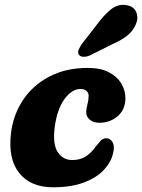

<svg xmlns="http://www.w3.org/2000/svg" viewBox="-20 -760 587 793"><path d="M312.5 -392.5Q277.5 -392.5 247.2 -352Q217 -311.5 206.5 -239Q196.5 -166 218 -132.5Q239.5 -99 278 -99Q311.5 -99 334.8 -114.2Q358 -129.5 375.5 -155Q386 -167.5 395.2 -178.2Q404.5 -189 419.5 -189Q435 -189 444.8 -172.8Q454.5 -156.5 447 -127Q439 -90.5 409.2 -58.5Q379.5 -26.5 327.2 -6.5Q275 13.5 199 13.5Q106.5 13.5 59.5 -45.2Q12.5 -104 25.5 -210.5Q34.5 -285.5 74.8 -346.5Q115 -407.5 183.2 -443.5Q251.5 -479.5 343 -479.5Q396.5 -479.5 431.2 -460.8Q466 -442 482.5 -412.5Q499 -383 498 -351.5Q496.5 -305.5 465 -279.2Q433.5 -253 391 -253Q365.5 -253 350.5 -265.8Q335.5 -278.5 336 -298.5Q336.5 -312.5 341.2 -329.2Q346 -346 346 -363.5Q346.5 -376.5 337.2 -384.5Q328 -392.5 312.5 -392.5ZM381 -659.5Q410 -699 439.2 -722Q468.5 -745 504 -738.5Q533.5 -733 543 -709Q552.5 -685 540.5 -658Q528.5 -631.5 506 -613.2Q483.5 -595 443 -577L351 -531Q337.5 -525 324.5 -525.5Q311.5 -526 306 -534Q300 -543 304.8 -554.5Q309.5 -566 318.5 -579Z"/></svg>

Font: Fraunces 9pt SuperSoft
Style: Bold Italic
Weight: 700
Italic angle: -16°
Version: Version 1.000;[b76b70a41]